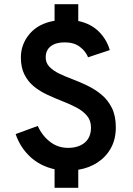

<svg xmlns="http://www.w3.org/2000/svg" viewBox="-20 -806 638 920"><path d="M241.5 94V5Q172 -10.5 124.2 -55.2Q76.5 -100 55 -163.5L161 -202.5Q181.5 -156.5 219.2 -127Q257 -97.5 306 -97.5Q356 -97.5 386 -122.5Q416 -147.5 416 -195Q416 -228.5 397 -251.2Q378 -274 346.8 -290.5Q315.5 -307 278 -321.5Q242.5 -335.5 207.2 -351.8Q172 -368 143.2 -391.2Q114.5 -414.5 97.2 -448.5Q80 -482.5 80 -531Q80 -594 122 -643.8Q164 -693.5 241.5 -706.5V-786H355V-705.5Q415.5 -692.5 453.5 -654.8Q491.5 -617 506 -566L402 -531.5Q390 -561.5 362 -582.2Q334 -603 290 -603Q247 -603 223 -584.2Q199 -565.5 199 -531Q199 -504.5 216.8 -486Q234.5 -467.5 264 -453.2Q293.5 -439 328.5 -426Q363 -413 399.2 -395.5Q435.5 -378 466.2 -352.5Q497 -327 516 -289Q535 -251 535 -196.5Q535 -138.5 511.2 -96Q487.5 -53.5 447 -27.2Q406.5 -1 355 7.5V94Z"/></svg>

Font: Overpass SemiBold
Style: Regular
Weight: 600
Designer: Delve Withrington, Dave Bailey, Thomas Jockin
Foundry: Delve Fonts LLC
Version: Version 4.000